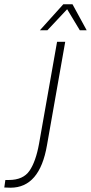

<svg xmlns="http://www.w3.org/2000/svg" viewBox="-125 -695 424 895"><path d="M-105 179 -100 144H-84Q-17 144 12.5 101Q42 58 57 -25L141 -500H179L94 -18Q60 180 -76 180Q-95 180 -105 179ZM170 -675H213L279 -554H247L188 -652L96 -554H61Z"/></svg>

Font: Sarabun Thin
Style: Italic
Weight: 250
Italic angle: -10°
Designer: Suppakit Chalermlarp | Katatrad Co.,Ltd.
Foundry: Cadson Demak Co.,Ltd.
Version: Version 1.000; ttfautohint (v1.6)